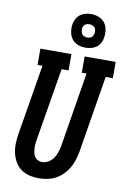

<svg xmlns="http://www.w3.org/2000/svg" viewBox="-105 -1045 739 1115"><g transform="rotate(10 264.0 -488.0)"><path d="M205 8Q176 8 148 1Q120 -6 98.5 -22Q77 -38 63.5 -62Q50 -86 44 -113Q38 -140 39 -169.5Q40 -199 45 -228L113 -639H84V-735H267V-639H226L155 -212Q153 -199 151.5 -185.5Q150 -172 151 -158.5Q152 -145 154.5 -132.5Q157 -120 164 -110Q171 -100 182.5 -94Q194 -88 207 -88Q226 -88 244 -98.5Q262 -109 273.5 -125.5Q285 -142 291 -160.5Q297 -179 301 -198L373 -639H345V-735H528V-639H486L411 -183Q406 -158 398.5 -133.5Q391 -109 377.5 -86.5Q364 -64 345 -45Q326 -26 303 -14Q280 -2 254.5 3Q229 8 205 8ZM340 -786Q316 -786 294.5 -794.5Q273 -803 260 -820.5Q247 -838 243 -861.5Q239 -885 243 -909Q246 -925 254.5 -940.5Q263 -956 277 -966Q291 -976 307.5 -980Q324 -984 340 -984Q364 -984 385.5 -975.5Q407 -967 420.5 -949.5Q434 -932 437.5 -908.5Q441 -885 437 -861Q435 -845 426.5 -829.5Q418 -814 404 -804Q390 -794 373 -790Q356 -786 340 -786ZM340 -846Q347 -846 353.5 -847.5Q360 -849 365 -853Q370 -857 373.5 -863Q377 -869 378 -876Q380 -885 378.5 -894Q377 -903 372 -910Q367 -917 358.5 -920.5Q350 -924 340 -924Q334 -924 327.5 -922.5Q321 -921 315.5 -917Q310 -913 306.5 -907Q303 -901 302 -894Q301 -885 302.5 -876Q304 -867 309 -860Q314 -853 322.5 -849.5Q331 -846 340 -846Z"/></g></svg>

Font: Iosevka Slab
Style: Bold Italic
Weight: 700
Italic angle: -9°
Monospace: yes
Designer: Belleve Invis
Foundry: Belleve Invis
Version: Version 11.1.0; ttfautohint (v1.8.3)